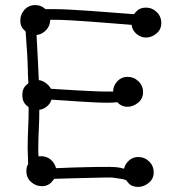

<svg xmlns="http://www.w3.org/2000/svg" viewBox="-20 -736 716 757"><path d="M485 -16 477 -26 463 -30 423 -36H412Q404 -36 394 -36Q384 -36 367.5 -35.5Q351 -35 326 -34.5Q301 -34 264 -33L194 -31L185 -20Q170 -2 145 -2Q121 -2 102.5 -18.5Q84 -35 84 -61Q84 -79 91 -89Q91 -103 90 -120Q89 -137 89 -151Q89 -190 91 -229Q93 -268 93 -313L85 -320Q68 -334 68 -361Q68 -388 85 -402L92 -408Q90 -437 89.5 -466Q89 -495 87 -526L81 -612L77 -616Q60 -630 60 -655Q60 -679 76.5 -697.5Q93 -716 119 -716Q143 -716 159 -700H194Q219 -700 256.5 -698Q294 -696 336.5 -693Q379 -690 423.5 -686.5Q468 -683 508 -680L515 -688Q530 -706 555 -706Q580 -706 598 -688.5Q616 -671 616 -645Q616 -620 597 -604Q578 -588 555 -588Q535 -588 518 -602.5Q501 -617 499 -638Q460 -641 417 -644.5Q374 -648 333 -651Q292 -654 255.5 -656Q219 -658 193 -658H178Q178 -634 161.5 -617Q145 -600 124 -598L126 -563Q129 -516 130 -485.5Q131 -455 133 -420Q146 -419 159.5 -409.5Q173 -400 181 -386Q200 -385 228 -383Q256 -381 287 -379.5Q318 -378 348 -376.5Q378 -375 401 -375H426Q426 -398 442.5 -415.5Q459 -433 482 -433Q508 -433 526 -415.5Q544 -398 544 -372Q544 -347 524.5 -331Q505 -315 482 -315Q460 -315 443 -332V-333Q434 -332 424 -331.5Q414 -331 403 -331Q380 -331 350 -332.5Q320 -334 289.5 -336Q259 -338 230.5 -340Q202 -342 183 -343Q178 -327 164.5 -316Q151 -305 135 -303Q135 -263 133 -226Q131 -189 131 -151Q131 -143 131 -135Q131 -127 132 -119Q133 -120 143 -120Q163 -120 179 -107.5Q195 -95 201 -73Q215 -73 229.5 -74Q244 -75 266.5 -75.5Q289 -76 323.5 -77Q358 -78 413 -78Q424 -78 437 -77Q450 -76 469 -71Q474 -91 489.5 -104Q505 -117 524 -117Q550 -117 568 -99.5Q586 -82 586 -56Q586 -31 566.5 -15Q547 1 524 1Q513 1 502.5 -3Q492 -7 485 -16Z"/></svg>

Font: Nelagoney
Style: Regular
Weight: 400
Designer: Kanati
Foundry: Kanati and Michael Everson
Version: Version 2.000